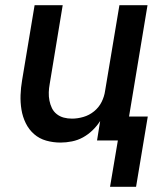

<svg xmlns="http://www.w3.org/2000/svg" viewBox="-20 -540 640 738"><path d="M403 178 433 0H353L365 -75Q353 -56 336 -39.5Q319 -23 299 -12Q279 -1 256.5 3.5Q234 8 213 8Q184 8 157.5 0.5Q131 -7 111 -24.5Q91 -42 79 -66.5Q67 -91 62.5 -118.5Q58 -146 59 -174.5Q60 -203 65 -232L113 -520H221L171 -217Q168 -201 167.5 -185Q167 -169 170 -153.5Q173 -138 179.5 -124.5Q186 -111 198 -101.5Q210 -92 225 -88Q240 -84 257 -84Q278 -84 300.5 -90.5Q323 -97 341.5 -112Q360 -127 370.5 -148Q381 -169 384 -191L439 -520H547L476 -92H548L503 178Z"/></svg>

Font: Iosevka Aile Semibold
Style: Italic
Weight: 600
Italic angle: -9°
Designer: Belleve Invis
Foundry: Belleve Invis
Version: Version 31.1.0; ttfautohint (v1.8.4)